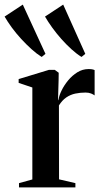

<svg xmlns="http://www.w3.org/2000/svg" viewBox="-75 -814 448 834"><path d="M7.5 0V-18.5L65.5 -34.5V-434L6 -454V-470.5L137.5 -510.5H163L180 -498L179.5 -464.5L177 -377.5L179.5 -383Q182 -399.5 192.8 -421.5Q203.5 -443.5 221 -464.8Q238.5 -486 261 -500Q283.5 -514 309.5 -514Q319.5 -514 325.8 -512.8Q332 -511.5 336 -509.5V-399.5Q331 -403.5 320.8 -407.8Q310.5 -412 296.5 -412Q273.5 -412 252.2 -407.5Q231 -403 213 -390.8Q195 -378.5 181 -356L181.5 -35L252.5 -18.5V0ZM105.5 -567Q84.5 -580 61.8 -600.5Q39 -621 16.8 -645.2Q-5.5 -669.5 -23.8 -694.5Q-42 -719.5 -55 -742L24 -794L122.5 -580L106.5 -567ZM278.5 -567Q257.5 -580 235 -600.5Q212.5 -621 191 -645.2Q169.5 -669.5 151.5 -694.5Q133.5 -719.5 120.5 -742L199.5 -794L295.5 -580L279.5 -567Z"/></svg>

Font: Merriweather 144pt SemiBold
Style: Regular
Weight: 600
Version: Version 2.100